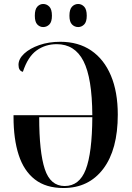

<svg xmlns="http://www.w3.org/2000/svg" viewBox="-20 -935 661 965"><path d="M299 10Q211 10 155.5 -33Q100 -76 74 -156Q48 -236 48 -347V-356H444Q443 -543 399.5 -628Q356 -713 265 -713Q208 -713 164 -681.5Q120 -650 95 -574Q73 -579 73 -609Q73 -639 101.5 -665.5Q130 -692 177.5 -708.5Q225 -725 283 -725Q374 -725 438.5 -681Q503 -637 537.5 -555Q572 -473 572 -359Q572 -183 499 -86.5Q426 10 299 10ZM305 0Q379 0 411 -83Q443 -166 444 -346H177Q177 -171 205 -85.5Q233 0 305 0ZM373 -799Q355 -799 342 -812Q329 -825 329 -856Q329 -888 342 -901.5Q355 -915 373 -915Q390 -915 403 -901.5Q416 -888 416 -856Q416 -825 403 -812Q390 -799 373 -799ZM197 -799Q180 -799 167.5 -812Q155 -825 155 -856Q155 -888 167.5 -901.5Q180 -915 197 -915Q215 -915 228 -901.5Q241 -888 241 -856Q241 -825 228 -812Q215 -799 197 -799Z"/></svg>

Font: Noto Serif Display Condensed SemiBold
Style: Regular
Weight: 600
Width: 3
Designer: Monotype Design Team
Foundry: Monotype Imaging Inc.
Version: Version 2.009